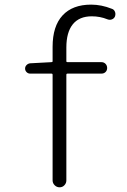

<svg xmlns="http://www.w3.org/2000/svg" viewBox="-20 -798 540 818"><path d="M456.1 -760.7Q465.8 -757.8 469.7 -748Q471.7 -743.2 471.7 -738.3Q471.7 -733.4 469.7 -727.5Q465.8 -718.8 456.5 -715.3Q447.3 -711.9 437.5 -715.8Q406.2 -728.5 371.1 -728.5Q317.4 -728.5 290 -694.3Q262.7 -660.2 262.7 -595.7V-537.1Q262.7 -533.2 267.6 -533.2H412.1Q422.9 -533.2 429.7 -525.9Q436.5 -518.6 436.5 -508.3Q436.5 -498 429.7 -491.2Q422.9 -484.4 412.1 -484.4H267.6Q262.7 -484.4 262.7 -479.5V-29.3Q262.7 -17.6 254.4 -8.8Q246.1 0 233.9 0Q221.7 0 212.9 -8.8Q204.1 -17.6 204.1 -29.3V-479.5Q204.1 -484.4 199.2 -484.4H108.4Q99.6 -484.4 93.3 -490.7Q86.9 -497.1 86.9 -505.9Q86.9 -514.6 93.3 -521Q99.6 -527.3 108.4 -528.3L199.2 -533.2Q204.1 -533.2 204.1 -537.1V-598.6Q204.1 -686.5 246.6 -732.4Q289.1 -778.3 368.2 -778.3Q412.1 -778.3 456.1 -760.7Z"/></svg>

Font: Gen Jyuu Gothic L Monospace Light
Style: Regular
Weight: 300
Designer: [Source Han Sans]
Ryoko NISHIZUKA  (kana & ideographs); Paul D. Hunt (Latin, Greek & Cyrillic); Wenlong ZHANG  (bopomofo
Version: Version 1.002.20150607